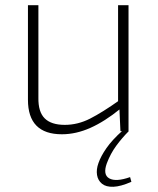

<svg xmlns="http://www.w3.org/2000/svg" viewBox="-20 -502 603 735"><path d="M127 -482V-128Q126 -74 151 -49Q176 -24 228 -24Q278 -24 325 -48Q372 -72 437 -118L440 -85Q381 -37 326 -12.5Q271 12 217 12Q87 12 87 -120V-482ZM472 -482V0H441L437 -89L432 -105V-482ZM449 -2 473 0Q447 26 425 56Q403 86 389 123Q373 167 398.5 181Q424 195 478 176L483 194Q442 212 414 213Q386 214 370.5 201.5Q355 189 351.5 168Q348 147 357 122Q366 96 387.5 65Q409 34 449 -2Z"/></svg>

Font: Exo 2 ExtraLight
Style: Regular
Weight: 250
Designer: Natanael Gama
Foundry: Natanael Gama
Version: Version 2.010